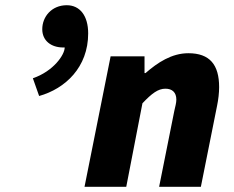

<svg xmlns="http://www.w3.org/2000/svg" viewBox="-20 -716 898 736"><path d="M130 -348C230 -376 318 -458 318 -588C318 -656 286 -696 236 -696C178 -696 142 -652 142 -604C142 -560 176 -534 222 -534C224 -534 226 -534 228 -534C228 -506 185 -443 106 -416ZM304 0H464L526 -320C562 -358 586 -376 614 -376C640 -376 656 -362 656 -334C656 -322 652 -308 648 -290L590 0H750L812 -310C817 -334 820 -360 820 -382C820 -468 784 -512 702 -512C638 -512 584 -476 538 -436H534V-500H404Z"/></svg>

Font: Source Sans Pro Black
Style: Italic
Weight: 900
Italic angle: -11°
Designer: Paul D. Hunt
Foundry: Adobe Systems Incorporated
Version: Version 3.006;hotconv 1.0.111;makeotfexe 2.5.65597